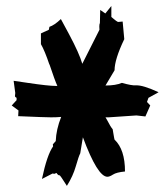

<svg xmlns="http://www.w3.org/2000/svg" viewBox="-20 -829 553 639"><path d="M434.1 -444.8 341.8 -438.5H331.1L337.4 -427.7Q348.1 -406.7 355 -398.9Q355.5 -395 357.2 -385.7Q358.9 -376.5 359.9 -370.1Q360.8 -363.8 361.3 -363.8V-364.3Q396 -331.5 396 -258.3Q367.2 -255.4 356 -248Q344.7 -240.7 337.4 -240.7Q304.7 -240.7 255.9 -372.1Q254.9 -364.3 251.7 -346.9Q248.5 -329.6 247.1 -318.8Q241.7 -308.6 232.4 -275.9Q223.1 -243.2 202.6 -210.4Q180.2 -246.1 178.2 -245.6Q173.8 -244.6 168 -253.4L161.1 -250.5L154.8 -251.5L119.6 -233.4Q136.7 -314 156.7 -341.8Q155.8 -345.2 155.8 -348.6L165.5 -359.4Q167 -398.4 183.6 -439.9Q169.4 -438.5 149.9 -438.5Q130.4 -438.5 40.5 -442.4L41.5 -461.4L19 -478L35.2 -495.6V-503.4Q29.8 -505.9 29.8 -509.3L30.8 -519.5L25.4 -560.1Q36.1 -558.6 72.3 -553.2Q140.6 -543 166 -543H170.9Q162.6 -561 144.5 -615.2V-613.8Q128.9 -660.2 116.2 -682.1V-717.8L142.6 -730L144.5 -739.7Q161.1 -745.1 182.6 -765.6L210 -714.8Q244.1 -650.9 253.9 -616.7L311 -730Q310.5 -732.9 310.5 -740.7Q310.5 -748.5 312.5 -752.4L313.5 -795.9L330.6 -784.2L350.6 -809.1V-772.5L358.9 -765.6Q366.7 -758.8 372.6 -755.9Q375 -755.9 388.2 -757.3L393.6 -698.7Q361.3 -631.3 361.3 -595.2L331.1 -544.4Q365.2 -544.4 385.7 -553.2Q418.5 -543.9 432.1 -544.9Q455.1 -546.4 507.8 -522L474.1 -503.4L469.2 -489.7L480 -478L463.9 -441.4Z"/></svg>

Font: Butcherman
Style: Regular
Weight: 400
Version: Version 001.004